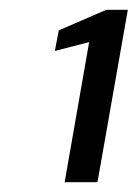

<svg xmlns="http://www.w3.org/2000/svg" viewBox="-20 -724 281 392"><path d="M112 -352 162 -638 92 -620 100 -662 197 -704H241L179 -352Z"/></svg>

Font: DM Sans 12pt
Style: Italic
Weight: 400
Italic angle: -10°
Version: Version 4.004;gftools[0.9.30]